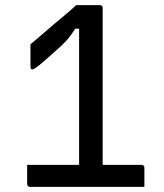

<svg xmlns="http://www.w3.org/2000/svg" viewBox="-20 -730 640 750"><path d="M278 -710Q283 -710 292.5 -710Q302 -710 314 -710Q326 -710 337.5 -710Q349 -710 358 -710Q367 -710 370 -710Q374 -710 376 -708.5Q378 -707 379.5 -705Q381 -703 381 -699Q381 -696 381 -662Q381 -628 381 -575Q381 -522 381 -458Q381 -394 381 -328Q381 -262 381 -204.5Q381 -147 381 -106Q381 -65 381 -52H283L289 -75Q289 -84 289 -98.5Q289 -113 289 -127.5Q289 -142 289 -150Q289 -159 289 -187Q289 -215 289 -256.5Q289 -298 289 -346Q289 -394 289 -442.5Q289 -491 289 -533Q289 -575 289 -604Q289 -633 289 -642L307 -618H257L287 -639Q271 -612 257 -593Q243 -574 226.5 -558Q210 -542 186 -521Q164 -501 147.5 -487Q131 -473 121 -466Q111 -459 107 -459Q104 -459 102 -460.5Q100 -462 99.5 -464.5Q99 -467 99 -471V-557Q122 -576 144.5 -595.5Q167 -615 189 -634Q205 -647 221 -660.5Q237 -674 252 -687Q267 -700 278 -710ZM86 -86Q88 -86 113.5 -86Q139 -86 178.5 -86Q218 -86 264 -86Q310 -86 356.5 -86Q403 -86 442.5 -86Q482 -86 506.5 -86Q531 -86 533 -86Q538 -86 541 -83Q544 -80 544 -75Q544 -71 544 -60.5Q544 -50 544 -38Q544 -26 544 -15.5Q544 -5 544 0Q542 0 517 0Q492 0 452.5 0Q413 0 366.5 0Q320 0 274 0Q228 0 188.5 0Q149 0 124 0Q99 0 97 0Q94 0 92.5 -1Q91 -2 89 -3Q88 -5 87 -7Q86 -9 86 -11Q86 -15 86 -22Q86 -29 86 -39Q86 -49 86 -58.5Q86 -68 86 -75.5Q86 -83 86 -86Z"/></svg>

Font: Recursive Monospace
Style: Regular
Weight: 400
Version: Version 1.047